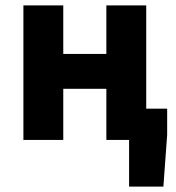

<svg xmlns="http://www.w3.org/2000/svg" viewBox="-20 -516 648 708"><path d="M456 172V0H425.2V-115.3H596.4V-18.6L582.5 172ZM66.3 0V-496.1H213.3V-317.1H372.2V-496.1H519.2V0H372.2V-188.6H213.3V0Z"/></svg>

Font: Source Sans Variable
Style: Regular
Weight: 200
Designer: Paul D. Hunt
Foundry: Adobe Systems Incorporated
Version: Version 3.006;hotconv 1.0.111;makeotfexe 2.5.65597